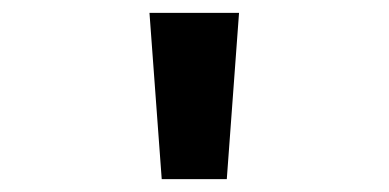

<svg xmlns="http://www.w3.org/2000/svg" viewBox="-20 -734 603 298"><path d="M231 -456 212 -714H351L332 -456Z"/></svg>

Font: Noto Sans Mono SemiCondensed
Style: Bold
Weight: 700
Width: 4
Designer: Monotype Design Team
Foundry: Monotype Imaging Inc.
Version: Version 2.014